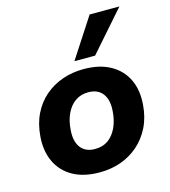

<svg xmlns="http://www.w3.org/2000/svg" viewBox="-114 -857 852 960"><g transform="rotate(-15 311.5 -377.0)"><path d="M285 11Q202 11 146 -20.5Q90 -52 63.5 -109Q37 -166 43 -239Q48 -304 72.5 -354Q97 -404 137 -438.5Q177 -473 228.5 -491Q280 -509 338 -509Q421 -509 477 -477.5Q533 -446 559.5 -390.5Q586 -335 580 -260Q575 -195 550 -145Q525 -95 485 -60Q445 -25 394 -7Q343 11 285 11ZM292 -108Q332 -108 360 -128Q388 -148 405 -184.5Q422 -221 425 -267Q430 -325 405.5 -358Q381 -391 331 -391Q292 -391 263.5 -371Q235 -351 218 -315Q201 -279 198 -232Q193 -174 217.5 -141Q242 -108 292 -108ZM305 -559 439 -765H593L412 -559Z"/></g></svg>

Font: Nunito Sans 9pt ExtraBold
Style: Italic
Weight: 800
Italic angle: -9°
Version: Version 3.101;gftools[0.9.27]